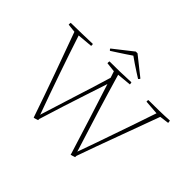

<svg xmlns="http://www.w3.org/2000/svg" viewBox="-177 -1071 1331 1331"><g transform="rotate(45 489.0 -405.5)"><path d="M290 7 287 0Q233 -158 176.5 -315Q120 -472 68 -614L5 -621Q4 -630 6 -640Q55 -641 112 -642Q169 -643 218 -645Q221 -637 219 -627L107 -617Q151 -482 202.5 -333.5Q254 -185 305 -45L306 -38Q321 -85 341.5 -151Q362 -217 385.5 -291Q409 -365 431.5 -436.5Q454 -508 471 -566L455 -614L384 -622Q383 -631 385 -641Q437 -641 486 -642Q535 -643 595 -646Q598 -637 598 -628L493 -618Q532 -484 578 -334Q624 -184 670 -40L671 -44Q688 -90 712 -158.5Q736 -227 763.5 -306.5Q791 -386 819 -466.5Q847 -547 870 -617L764 -625Q762 -633 765 -642Q816 -642 868.5 -643Q921 -644 971 -647Q973 -642 973.5 -636.5Q974 -631 974 -627L906 -618Q882 -553 854 -476.5Q826 -400 796.5 -320Q767 -240 738.5 -162Q710 -84 686 -15V-3Q680 -1 669.5 2.5Q659 6 652 7L649 -5Q605 -146 566 -270Q527 -394 486 -520Q464 -452 436 -368Q408 -284 379 -193Q350 -102 323 -14V-3Q317 -1 306.5 2.5Q296 6 290 7ZM611 -695Q596 -704 571.5 -720Q547 -736 520.5 -753.5Q494 -771 474 -786Q453 -771 427.5 -754.5Q402 -738 378.5 -722.5Q355 -707 339 -697L335 -695Q333 -696 329.5 -700.5Q326 -705 326 -708L466 -818H483L621 -708Q621 -705 617.5 -700.5Q614 -696 611 -695Z"/></g></svg>

Font: Labrada ExtraLight
Style: Regular
Weight: 200
Designer: Mercedes Jáuregui
Foundry: Omnibus-Type Team
Version: Version 1.000; ttfautohint (v1.8.4.7-5d5b)